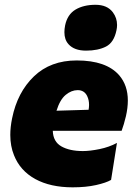

<svg xmlns="http://www.w3.org/2000/svg" viewBox="-20 -768 566 802"><path d="M283.5 14.5Q190.5 14.5 127.2 -20.2Q64 -55 38.5 -119.5Q23 -157.5 23 -204.5Q23 -237 30.5 -273.5Q52.5 -382.5 121.8 -449Q191 -515.5 300.5 -515.5Q424 -515.5 478 -453.5Q514 -411.5 514 -348Q514 -317.5 506 -282.5Q497.5 -247 488 -221.5H200.5Q202 -176 236.5 -156.5Q271 -137 326 -137Q355.5 -137 395.8 -145.2Q436 -153.5 468.5 -171L444 -16.5Q423.5 -4.5 381.2 5Q339 14.5 283.5 14.5ZM304.5 -391.5Q278.5 -391.5 254.5 -371.8Q230.5 -352 216 -305.5L350 -309.5Q352 -320 352 -330Q352 -350.5 344 -367Q332 -391.5 304.5 -391.5ZM339.5 -556.5Q290 -556.5 266 -583.5Q249 -602.5 249 -633.5Q249 -646.5 252 -662Q261.5 -707.5 295.2 -727.8Q329 -748 379 -748Q428 -748 451.5 -716.5Q469 -693 469 -663.5Q469 -653 466.5 -641.5Q456 -590.5 422.8 -573.5Q389.5 -556.5 339.5 -556.5Z"/></svg>

Font: Heraclito ExtraBold
Style: Italic
Weight: 800
Italic angle: -12°
Designer: Kostas Bartsokas (font) & Cristiano Sobral (main changes)
Foundry: Kostas Bartsokas (font) & Cristiano Sobral (main changes)
Version: Version 1.00;July 8, 2020;FontCreator 13.0.0.2655 64-bit